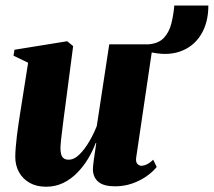

<svg xmlns="http://www.w3.org/2000/svg" viewBox="-20 -678 790 710"><path d="M150.5 12.5Q115 12.5 89.5 -2Q64 -16.5 50.2 -41.5Q36.5 -66.5 36.5 -97.5Q36.5 -113.5 38.2 -133.5Q40 -153.5 42.5 -175.8Q45 -198 48.5 -220.2Q52 -242.5 55 -262.5L84 -446L30 -472L33.5 -494L228.5 -525.5L250.5 -507.5L221.5 -286Q218.5 -265 215.5 -241Q212.5 -217 209.8 -194.8Q207 -172.5 205.2 -156Q203.5 -139.5 203.5 -132.5Q203.5 -118 206 -108.2Q208.5 -98.5 215 -93Q221.5 -87.5 234 -87.5Q254.5 -87.5 274.2 -107.2Q294 -127 310.8 -156Q327.5 -185 338 -212.5L384 -514H545.5L483.5 -94.5Q481.5 -78.5 488.2 -71.8Q495 -65 502.5 -65Q512 -65 523.5 -70.5Q535 -76 546.5 -87.5L559.5 -60.5Q545 -42.5 521.5 -26Q498 -9.5 468.2 0.8Q438.5 11 405 11Q364 11 344.2 -5.2Q324.5 -21.5 323.5 -51Q323.5 -56.5 324.5 -67.2Q325.5 -78 327.5 -91.5Q329.5 -105 331.8 -120.2Q334 -135.5 336 -149.5H334Q323 -120 305.8 -91.2Q288.5 -62.5 265.5 -39Q242.5 -15.5 213.8 -1.5Q185 12.5 150.5 12.5ZM624.5 -657.5H750.5Q750.5 -593.5 722.5 -548.8Q694.5 -504 644.2 -487Q594 -470 527 -487.5L528.5 -514Q566.5 -517 586 -538Q605.5 -559 613.5 -590.5Q621.5 -622 624.5 -657.5Z"/></svg>

Font: Merriweather 120pt Black
Style: Italic
Weight: 900
Italic angle: -7.8°
Version: Version 2.101